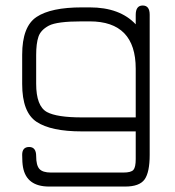

<svg xmlns="http://www.w3.org/2000/svg" viewBox="-20 -477 637 697"><path d="M523.4 85Q523.4 148.4 504.9 174.3Q486.3 200.2 434.6 200.2H158.2Q76.2 200.2 63.5 129.9Q60.5 113.3 60.5 85Q60.5 56.6 85.9 56.6Q111.3 56.6 111.3 89.8Q111.3 123 123 136.2Q134.8 149.4 165 149.4H427.7Q456.1 149.4 464.4 139.6Q472.7 129.9 472.7 100.6V0H277.3Q165 0 112.8 -34.7Q60.5 -69.3 60.5 -171.9V-278.3Q60.5 -380.9 112.8 -415.5Q165 -450.2 277.3 -450.2H305.7Q415 -450.2 472.7 -388.7V-422.9Q472.7 -457 498 -457Q523.4 -457 523.4 -423.8ZM472.7 -50.8V-227.5Q472.7 -399.4 305.7 -399.4H277.3Q186.5 -399.4 157.2 -383.8Q127.9 -368.2 119.6 -343.8Q111.3 -319.3 111.3 -277.3V-172.9Q111.3 -91.8 150.4 -70.3Q186.5 -50.8 277.3 -50.8Z"/></svg>

Font: Jura
Style: Book
Weight: 400
Version: Version 2.5